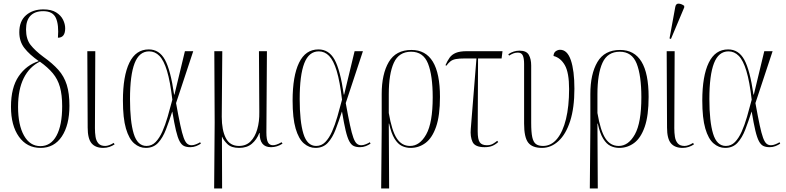

<svg xmlns="http://www.w3.org/2000/svg" viewBox="-20 -825 4440 1084"><path d="M209 10Q132 10 87 -53Q42 -116 42 -222Q42 -331 85.5 -394.5Q129 -458 199 -480Q146 -517 117.5 -554Q89 -591 89 -643Q89 -706 127 -739Q165 -772 225 -772Q270 -772 297 -755Q324 -738 336 -713.5Q348 -689 348 -665Q348 -612 307 -612Q313 -685 295.5 -723.5Q278 -762 224 -762Q177 -762 152 -736Q127 -710 127 -659Q127 -604 152.5 -571.5Q178 -539 225 -504Q277 -467 309.5 -430.5Q342 -394 357 -346Q372 -298 372 -228Q372 -119 329 -54.5Q286 10 209 10ZM208 0Q267 0 299 -59Q331 -118 331 -225Q331 -289 318.5 -333.5Q306 -378 278 -411.5Q250 -445 205 -477Q146 -448 114 -384Q82 -320 82 -222Q82 -119 115.5 -59.5Q149 0 208 0Z M563 10Q519 10 497 -16Q475 -42 475 -105L473 -536H518L516 -101Q516 -75 519.5 -52.5Q523 -30 535.5 -15.5Q548 -1 574 -1Q594 -1 622 -18L627 -10Q614 -1 597.5 4.5Q581 10 563 10Z M803 10Q767 10 737.5 -15.5Q708 -41 691 -99.5Q674 -158 674 -257Q674 -396 710.5 -471Q747 -546 820 -546Q879 -546 911 -488Q943 -430 963 -291H965L1024 -536H1071L974 -243Q988 -166 998 -119Q1008 -72 1017 -47.5Q1026 -23 1036.5 -14Q1047 -5 1062 -5Q1073 -5 1087 -10.5Q1101 -16 1110 -22L1114 -14Q1102 -6 1087 0Q1072 6 1054 6Q1034 6 1019.5 -0.5Q1005 -7 994 -27.5Q983 -48 973.5 -88Q964 -128 953 -194H952Q935 -141 917 -94Q899 -47 872.5 -18.5Q846 10 803 10ZM807 -1Q837 -1 858.5 -23Q880 -45 896.5 -82Q913 -119 926.5 -165.5Q940 -212 953 -262Q941 -365 923 -424.5Q905 -484 880 -509.5Q855 -535 822 -535Q766 -535 740 -468Q714 -401 714 -266Q714 -139 735 -70Q756 -1 807 -1Z M1189 239 1192 -134 1190 -536H1235L1232 -166Q1232 -90 1255 -45.5Q1278 -1 1329 -1Q1369 -1 1394.5 -26.5Q1420 -52 1432.5 -95.5Q1445 -139 1444 -193L1442 -536H1487L1484 -78Q1484 -37 1493 -21Q1502 -5 1521 -5Q1529 -5 1540.5 -8.5Q1552 -12 1570 -22L1575 -14Q1544 6 1510 6Q1445 6 1446 -74H1444Q1429 -36 1401.5 -13Q1374 10 1330 10Q1286 10 1264 -11.5Q1242 -33 1234 -53H1233L1234 239Z M1761 10Q1725 10 1695.5 -15.5Q1666 -41 1649 -99.5Q1632 -158 1632 -257Q1632 -396 1668.5 -471Q1705 -546 1778 -546Q1837 -546 1869 -488Q1901 -430 1921 -291H1923L1982 -536H2029L1932 -243Q1946 -166 1956 -119Q1966 -72 1975 -47.5Q1984 -23 1994.5 -14Q2005 -5 2020 -5Q2031 -5 2045 -10.5Q2059 -16 2068 -22L2072 -14Q2060 -6 2045 0Q2030 6 2012 6Q1992 6 1977.5 -0.5Q1963 -7 1952 -27.5Q1941 -48 1931.5 -88Q1922 -128 1911 -194H1910Q1893 -141 1875 -94Q1857 -47 1830.5 -18.5Q1804 10 1761 10ZM1765 -1Q1795 -1 1816.5 -23Q1838 -45 1854.5 -82Q1871 -119 1884.5 -165.5Q1898 -212 1911 -262Q1899 -365 1881 -424.5Q1863 -484 1838 -509.5Q1813 -535 1780 -535Q1724 -535 1698 -468Q1672 -401 1672 -266Q1672 -139 1693 -70Q1714 -1 1765 -1Z M2132 239 2135 -96V-294Q2135 -407 2175 -475Q2215 -543 2303 -543Q2464 -543 2464 -278Q2464 -172 2442 -109Q2420 -46 2382.5 -18Q2345 10 2298 10Q2272 10 2249 -1Q2226 -12 2207.5 -42Q2189 -72 2177 -127H2175L2177 239ZM2295 -1Q2350 -1 2386.5 -66.5Q2423 -132 2423 -276Q2423 -399 2396.5 -466Q2370 -533 2301 -533Q2232 -533 2203.5 -470.5Q2175 -408 2175 -293V-187Q2192 -87 2220 -44Q2248 -1 2295 -1Z M2716 6Q2662 6 2648 -23.5Q2634 -53 2638 -98L2670 -495H2605Q2572 -495 2553.5 -491.5Q2535 -488 2523.5 -479Q2512 -470 2500 -454L2495 -457Q2506 -482 2518.5 -499.5Q2531 -517 2553.5 -526.5Q2576 -536 2616 -536H2817L2812 -495H2679L2677 -84Q2677 -37 2689 -21Q2701 -5 2729 -5Q2749 -5 2763.5 -13.5Q2778 -22 2787 -30L2793 -23Q2776 -8 2758.5 -1Q2741 6 2716 6Z M3040 10Q2985 10 2962 -20Q2939 -50 2939 -127V-464Q2939 -496 2931.5 -512Q2924 -528 2904 -528Q2890 -528 2878.5 -523.5Q2867 -519 2854 -511L2850 -519Q2865 -529 2880.5 -534Q2896 -539 2913 -539Q2952 -539 2965.5 -515.5Q2979 -492 2979 -455V-132Q2979 -79 2985 -51Q2991 -23 3005.5 -12Q3020 -1 3046 -1Q3092 -1 3125 -41Q3158 -81 3175.5 -153Q3193 -225 3193 -322Q3193 -415 3169 -457Q3145 -499 3105 -509Q3106 -528 3118 -536Q3130 -544 3142 -544Q3183 -544 3203 -485Q3223 -426 3223 -324Q3223 -216 3199 -141.5Q3175 -67 3133 -28.5Q3091 10 3040 10Z M3310 239 3313 -96V-294Q3313 -407 3353 -475Q3393 -543 3481 -543Q3642 -543 3642 -278Q3642 -172 3620 -109Q3598 -46 3560.5 -18Q3523 10 3476 10Q3450 10 3427 -1Q3404 -12 3385.5 -42Q3367 -72 3355 -127H3353L3355 239ZM3473 -1Q3528 -1 3564.5 -66.5Q3601 -132 3601 -276Q3601 -399 3574.5 -466Q3548 -533 3479 -533Q3410 -533 3381.5 -470.5Q3353 -408 3353 -293V-187Q3370 -87 3398 -44Q3426 -1 3473 -1Z M3834 10Q3790 10 3768 -16Q3746 -42 3746 -105L3744 -536H3789L3787 -101Q3787 -75 3790.5 -52.5Q3794 -30 3806.5 -15.5Q3819 -1 3845 -1Q3865 -1 3893 -18L3898 -10Q3885 -1 3868.5 4.5Q3852 10 3834 10ZM3768 -605 3760 -608 3792 -783Q3795 -805 3811 -804.5Q3827 -804 3843 -792V-783Z M4074 10Q4038 10 4008.5 -15.5Q3979 -41 3962 -99.5Q3945 -158 3945 -257Q3945 -396 3981.5 -471Q4018 -546 4091 -546Q4150 -546 4182 -488Q4214 -430 4234 -291H4236L4295 -536H4342L4245 -243Q4259 -166 4269 -119Q4279 -72 4288 -47.5Q4297 -23 4307.5 -14Q4318 -5 4333 -5Q4344 -5 4358 -10.5Q4372 -16 4381 -22L4385 -14Q4373 -6 4358 0Q4343 6 4325 6Q4305 6 4290.5 -0.5Q4276 -7 4265 -27.5Q4254 -48 4244.5 -88Q4235 -128 4224 -194H4223Q4206 -141 4188 -94Q4170 -47 4143.5 -18.5Q4117 10 4074 10ZM4078 -1Q4108 -1 4129.5 -23Q4151 -45 4167.5 -82Q4184 -119 4197.5 -165.5Q4211 -212 4224 -262Q4212 -365 4194 -424.5Q4176 -484 4151 -509.5Q4126 -535 4093 -535Q4037 -535 4011 -468Q3985 -401 3985 -266Q3985 -139 4006 -70Q4027 -1 4078 -1Z"/></svg>

Font: Noto Serif Display ExtraCondensed ExtraLight
Style: Regular
Weight: 200
Width: 2
Designer: Monotype Design Team
Foundry: Monotype Imaging Inc.
Version: Version 2.009